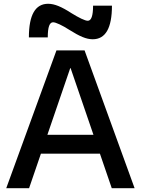

<svg xmlns="http://www.w3.org/2000/svg" viewBox="-20 -997 746 1017"><path d="M13 0 279 -730H428L693 0H572L354 -636H352L134 0ZM151 -183V-283H556V-183ZM471 -789Q446 -789 417 -801Q388 -813 347 -839Q319 -857 295.5 -868Q272 -879 261 -879Q247 -879 240 -859.5Q233 -840 233 -799H133Q133 -977 235 -977Q260 -977 289.5 -965Q319 -953 359 -927Q388 -909 411 -898Q434 -887 445 -887Q459 -887 466 -907Q473 -927 473 -967H573Q573 -789 471 -789Z"/></svg>

Font: M PLUS 2 Thin Medium
Style: Regular
Weight: 500
Version: Version 1.001